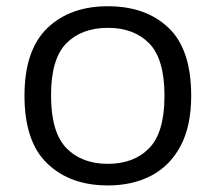

<svg xmlns="http://www.w3.org/2000/svg" viewBox="-20 -570 674 600"><path d="M317 9.5Q199.5 9.5 128 -58.8Q56.5 -127 56.5 -271Q56.5 -413 127.5 -481.8Q198.5 -550.5 317 -550.5Q436 -550.5 506.8 -483Q577.5 -415.5 577.5 -271Q577.5 -176.5 544.5 -114.2Q511.5 -52 453 -21.2Q394.5 9.5 317 9.5ZM317 -58Q398.5 -58 446.2 -107Q494 -156 494 -270.5Q494 -386 446.2 -434.5Q398.5 -483 317 -483Q235.5 -483 187.5 -434.8Q139.5 -386.5 139.5 -272Q139.5 -156.5 187.5 -107.2Q235.5 -58 317 -58Z"/></svg>

Font: Encode Sans Expanded
Style: Regular
Weight: 400
Width: 7
Designer: Multiple Designers
Foundry: Impallari Type
Version: Version 3.000; ttfautohint (v1.8.3) -l 8 -r 50 -G 200 -x 14 